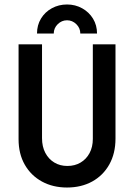

<svg xmlns="http://www.w3.org/2000/svg" viewBox="-20 -822 596 853"><path d="M277.8 11.1Q215.3 11.1 166.7 -15.3Q118.1 -41.7 90.3 -89.9Q62.5 -138.2 62.5 -203.5V-625H166.7V-208.3Q166.7 -170.8 181.2 -143.1Q195.8 -115.3 221.2 -100Q246.5 -84.7 279.2 -84.7Q312.5 -84.7 337.8 -99.7Q363.2 -114.6 377.8 -141.7Q392.4 -168.8 392.4 -204.9V-625H493.1V-206.2Q493.1 -140.3 465.6 -91.3Q438.2 -42.4 389.6 -15.6Q341 11.1 277.8 11.1ZM144.4 -672.9Q144.4 -710.4 162.2 -739.6Q179.9 -768.8 210.4 -785.4Q241 -802.1 277.8 -802.1Q314.6 -802.1 345.1 -785.1Q375.7 -768.1 393.4 -738.9Q411.1 -709.7 411.1 -672.9H336.8Q336.8 -697.2 319.1 -714.6Q301.4 -731.9 277.8 -731.9Q254.2 -731.9 236.5 -714.6Q218.8 -697.2 218.8 -672.9Z"/></svg>

Font: Afacad Flux Medium
Style: Regular
Weight: 500
Designer: Kristian Moeller
Foundry: Dicotype
Version: Version 1.100